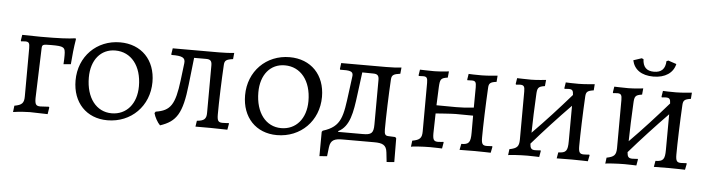

<svg xmlns="http://www.w3.org/2000/svg" viewBox="-49 -919 4632 1258"><g transform="rotate(5 2267.0 -289.5)"><path d="M54 9C94 3 137 0 164 0C186 0 227 2 281 3L288 -41L285 -46C268 -45 241 -43 229 -43C200 -43 193 -54 193 -95L204 -421C205 -448 208 -450 264 -450C349 -450 358 -445 358 -391C358 -372 358 -361 356 -332L404 -336C408 -391 414 -448 423 -502L420 -508C374 -501 312 -498 193 -498C155 -498 100 -500 70 -500L64 -462L66 -457C79 -458 88 -459 93 -459C117 -459 123 -451 123 -417L122 -100C122 -56 109 -42 59 -33Z M674 9C830 9 947 -108 947 -266C947 -411 854 -507 714 -507C560 -507 444 -391 444 -233C444 -88 536 9 674 9ZM698 -39C597 -39 529 -126 529 -260C529 -376 592 -451 687 -451C791 -451 861 -365 861 -231C861 -115 795 -39 698 -39Z M1468 -42C1459 -41 1441 -40 1427 -40C1399 -40 1392 -51 1392 -93C1392 -174 1397 -320 1403 -420C1405 -448 1415 -456 1460 -462L1464 -503C1440 -500 1403 -498 1364 -498H1060L1054 -459L1056 -454C1127 -455 1148 -444 1144 -408L1130 -293C1110 -133 1082 -90 985 -75L978 -65C984 -40 1004 -4 1021 12C1127 -23 1164 -79 1185 -270L1205 -448H1284C1312 -448 1322 -438 1322 -409L1321 -96C1321 -56 1306 -43 1259 -39L1253 0H1352C1385 0 1433 1 1463 2L1470 -38Z M1789 9C1945 9 2062 -108 2062 -266C2062 -411 1969 -507 1829 -507C1675 -507 1559 -391 1559 -233C1559 -88 1651 9 1789 9ZM1813 -39C1712 -39 1644 -126 1644 -260C1644 -376 1707 -451 1802 -451C1906 -451 1976 -365 1976 -231C1976 -115 1910 -39 1813 -39Z M2570 -38 2563 -46 2517 -48C2497 -49 2491 -58 2491 -91C2491 -171 2496 -320 2502 -420C2504 -448 2515 -456 2560 -462L2564 -503C2539 -500 2502 -498 2464 -498H2168L2163 -459L2165 -454C2229 -456 2249 -451 2249 -425C2249 -421 2249 -418 2248 -414L2235 -315C2214 -153 2208 -83 2086 -46L2080 -38L2079 122L2129 118L2136 59C2142 10 2168 0 2221 0H2429C2482 0 2509 10 2514 59L2521 122L2571 118ZM2420 -116C2420 -58 2405 -47 2349 -47H2188L2187 -52C2262 -89 2277 -183 2292 -302L2311 -449L2383 -448C2411 -448 2421 -438 2421 -409Z M2671 9C2673 5 2749 0 2797 0C2827 0 2875 2 2875 2L2882 -38L2880 -42C2880 -42 2861 -39 2845 -39C2817 -39 2810 -50 2810 -93L2813 -223C2813 -223 2918 -231 2944 -231C2979 -231 3059 -230 3059 -230V-118C3059 -54 3048 -39 2998 -39L2990 1L3090 0C3130 0 3195 2 3195 2L3203 -38L3200 -42C3200 -42 3181 -40 3165 -40C3137 -40 3130 -51 3130 -93C3130 -163 3135 -314 3141 -420C3142 -450 3152 -459 3193 -464L3196 -505C3196 -505 3131 -498 3092 -498C3064 -498 3006 -499 3006 -500L3000 -462L3002 -458C3002 -458 3020 -459 3030 -459C3054 -459 3060 -451 3060 -417L3059 -283C3015 -278 2984 -276 2944 -276L2814 -277L2819 -398C2822 -449 2826 -457 2872 -464L2876 -505C2876 -505 2816 -498 2779 -498C2747 -498 2686 -500 2686 -500L2680 -462L2683 -458C2683 -458 2700 -459 2710 -459C2734 -459 2740 -451 2740 -417L2739 -99C2739 -55 2726 -41 2676 -32Z M3839 -42C3839 -42 3820 -40 3804 -40C3776 -40 3769 -51 3769 -93C3769 -163 3774 -314 3780 -420C3782 -450 3791 -458 3832 -464L3835 -505C3835 -505 3770 -498 3731 -498C3703 -498 3645 -499 3645 -500L3639 -462L3641 -457C3641 -457 3659 -459 3668 -459C3692 -459 3698 -451 3699 -422C3618 -329 3535 -238 3450 -152C3451 -224 3455 -323 3459 -398C3461 -448 3465 -457 3511 -464L3515 -505C3515 -505 3455 -498 3418 -498C3386 -498 3325 -500 3325 -500L3319 -462L3321 -457C3321 -457 3339 -459 3348 -459C3373 -459 3379 -450 3379 -417L3378 -99C3377 -55 3365 -42 3315 -32L3310 8C3311 5 3388 0 3436 0C3466 0 3514 2 3514 2L3521 -38L3519 -42C3519 -42 3500 -40 3484 -40C3459 -40 3451 -49 3449 -80C3530 -173 3613 -263 3699 -351L3698 -118C3698 -54 3687 -40 3636 -39L3629 1L3729 0C3769 0 3834 2 3834 2L3842 -38Z M4213 -588C4290 -588 4343 -624 4356 -683L4302 -701L4290 -696C4288 -645 4263 -620 4214 -620C4165 -620 4141 -645 4139 -696L4127 -701L4073 -683C4086 -623 4134 -588 4213 -588ZM4478 -42C4478 -42 4459 -40 4443 -40C4415 -40 4408 -51 4408 -93C4408 -163 4413 -314 4419 -420C4421 -450 4430 -458 4471 -464L4474 -505C4474 -505 4409 -498 4370 -498C4342 -498 4284 -499 4284 -500L4278 -462L4280 -457C4280 -457 4298 -459 4307 -459C4331 -459 4337 -451 4338 -422C4257 -329 4174 -238 4089 -152C4090 -224 4094 -323 4098 -398C4100 -448 4104 -457 4150 -464L4154 -505C4154 -505 4094 -498 4057 -498C4025 -498 3964 -500 3964 -500L3958 -462L3960 -457C3960 -457 3978 -459 3987 -459C4012 -459 4018 -450 4018 -417L4017 -99C4016 -55 4004 -42 3954 -32L3949 8C3950 5 4027 0 4075 0C4105 0 4153 2 4153 2L4160 -38L4158 -42C4158 -42 4139 -40 4123 -40C4098 -40 4090 -49 4088 -80C4169 -173 4252 -263 4338 -351L4337 -118C4337 -54 4326 -40 4275 -39L4268 1L4368 0C4408 0 4473 2 4473 2L4481 -38Z"/></g></svg>

Font: Alegreya SC
Style: Regular
Weight: 400
Designer: Juan Pablo del Peral
Foundry: Huerta Tipografica
Version: Version 2.007;PS 002.007;hotconv 1.0.88;makeotf.lib2.5.64775